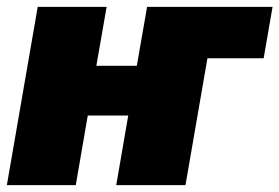

<svg xmlns="http://www.w3.org/2000/svg" viewBox="-24 -540 815 560"><path d="M405 -520 375 -348H257L287 -520H86L-4 0H197L232 -203H350L315 0H517L581 -370H745L771 -520Z"/></svg>

Font: Fixel Text 20240404 Black
Style: Italic
Weight: 900
Width: 4
Italic angle: -10°
Designer: AlfaBravo + MacPaw
Foundry: Kyrylo Tkachov, Marchela Mozhyna, Serhii Makarenko, Maria Weinstein, Zakhar Kryvoshyya
Version: Version 1.211;Glyphs 3.2 (3225)